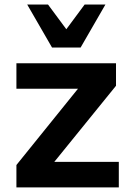

<svg xmlns="http://www.w3.org/2000/svg" viewBox="-20 -814 563 834"><path d="M496.1 0V-110.8H215.8L483.9 -441.4V-539.1H51.3V-428.7H318.8L51.3 -97.2V0ZM330.1 -607.4 438 -794.4H347.7L268.1 -687L188.5 -794.4H98.1L206.1 -607.4Z"/></svg>

Font: Winston
Style: Bold
Weight: 700
Designer: Vernon Adams, Kim Jin-seong, David Berlow, Cristiano Sobral
Foundry: The Winston Project Authors
Version: Version 3.004